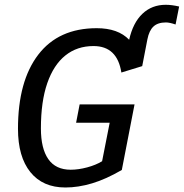

<svg xmlns="http://www.w3.org/2000/svg" viewBox="-20 -789 783 818"><path d="M258.8 9.8Q162.1 9.8 109.4 -55.7Q56.6 -121.1 56.6 -240.2Q56.6 -443.4 143.1 -556.2Q229.5 -668.9 392.1 -668.9Q482.9 -668.9 530.3 -619.6Q546.4 -691.9 586.7 -730.2Q627 -768.6 686 -768.6Q711.9 -768.6 743.2 -761.2L728 -684.6Q702.6 -693.4 687 -693.4Q652.3 -693.4 633.8 -676Q615.2 -658.7 607.9 -621.1L585.9 -507.3L497.1 -480Q479.5 -592.8 378.4 -592.8Q308.6 -592.8 258.5 -552.7Q208.5 -512.7 181.4 -434.6Q154.3 -356.4 154.3 -241.7Q154.3 -156.2 185.8 -111.1Q217.3 -65.9 281.2 -65.9Q314 -65.9 351.3 -75.9Q388.7 -85.9 415 -102.1L447.3 -266.1H304.2L319.3 -344.2H553.2L499 -64.9Q431.2 -25.4 372.1 -7.8Q313 9.8 258.8 9.8Z"/></svg>

Font: Cousine
Style: Italic
Weight: 400
Italic angle: -12°
Monospace: yes
Designer: Steve Matteson
Foundry: Monotype Imaging Inc.
Version: Version 1.21